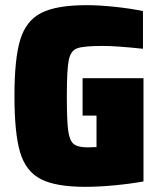

<svg xmlns="http://www.w3.org/2000/svg" viewBox="-20 -716 618 744"><path d="M36 -344Q36 -489 58.5 -562.5Q81 -636 140 -666Q199 -696 316 -696Q364 -696 425.5 -689.5Q487 -683 534 -673V-527Q431 -538 379 -538Q305 -538 279.5 -529Q254 -520 246.5 -483.5Q239 -447 239 -344Q239 -251 244 -211.5Q249 -172 265 -158.5Q281 -145 319 -145L354 -146V-268H300V-413H536V-13Q488 -4 425 2Q362 8 311 8Q196 8 138 -22Q80 -52 58 -125.5Q36 -199 36 -344Z"/></svg>

Font: Saira Semi Condensed Black
Style: Regular
Weight: 900
Width: 4
Designer: Hector Gatti with collaboration of the Omnibus-Type team
Foundry: Omnibus-Type
Version: Version 1.001; ttfautohint (v1.8)